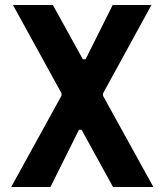

<svg xmlns="http://www.w3.org/2000/svg" viewBox="-20 -750 660 770"><path d="M192 -730 595.2 0H433.3L32 -730ZM431.9 -730H587.4L356.2 -307.8L282.3 -430.3ZM182.3 0H24.8L265.9 -437.6L336.4 -309.4ZM393.1 -512.2V-229.8H226.7V-512.2Z"/></svg>

Font: Monaspace Neon Var
Style: Regular
Weight: 400
Designer: Riley Cran and the Lettermatic Team
Version: Version 1.000 (Monaspace Neon Var)